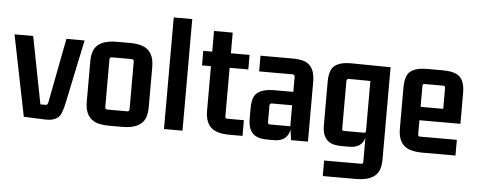

<svg xmlns="http://www.w3.org/2000/svg" viewBox="-54 -797 2809 1130"><g transform="rotate(5 1351.0 -232.0)"><path d="M339.8 -102.5 418.9 -478.5H311.5L237.3 -92.8Q233.4 -82 225.6 -81.1H192.4L115.2 -478.5H4.9L101.6 0L221.7 4.9Q291 8.8 315.4 -28.3Q329.1 -51.8 339.8 -102.5Z M706.1 -393.6Q716.8 -391.6 717.8 -382.8V-96.7Q715.8 -85.9 706.1 -85H585.9Q575.2 -86.9 574.2 -96.7V-382.8Q576.2 -392.6 585.9 -393.6ZM462.9 -121.1Q462.9 -25.4 533.2 -1Q563.5 8.8 608.4 8.8H683.6Q792 8.8 818.4 -55.7Q829.1 -82 829.1 -121.1V-358.4Q829.1 -454.1 757.8 -477.5Q727.5 -487.3 683.6 -487.3H608.4Q499 -487.3 472.7 -421.9Q462.9 -395.5 462.9 -358.4Z M1039.1 0V-659.2H929.7V0Z M1393.6 -478.5H1283.2V-600.6H1172.9V-478.5H1120.1V-392.6H1172.9V-128.9Q1172.9 -33.2 1244.1 -9.8Q1274.4 0 1318.4 0H1393.6V-92.8H1294.9Q1283.2 -92.8 1283.2 -104.5V-392.6H1393.6Z M1668.9 -81.1H1547.9Q1536.1 -81.1 1536.1 -92.8V-193.4Q1538.1 -204.1 1547.9 -205.1H1668.9ZM1582 8.8Q1658.2 7.8 1671.9 -60.5L1680.7 0H1780.3V-354.5Q1780.3 -446.3 1718.8 -469.7Q1690.4 -479.5 1645.5 -479.5H1458V-386.7H1657.2Q1668 -384.8 1668.9 -375V-284.2H1558.6Q1465.8 -284.2 1440.4 -238.3Q1426.8 -211.9 1426.8 -166V-103.5Q1426.8 -17.6 1488.3 2Q1511.7 8.8 1544.9 8.8Z M2115.2 -92.8Q2115.2 -81.1 2103.5 -81.1H1986.3Q1974.6 -81.1 1974.6 -92.8V-377Q1976.6 -387.7 1986.3 -388.7L2115.2 -387.7ZM2103.5 102.5H1884.8V194.3H2081.1Q2190.4 194.3 2216.8 128.9Q2226.6 102.5 2226.6 65.4V-478.5L1997.1 -481.4Q1903.3 -482.4 1878.9 -434.6Q1865.2 -408.2 1865.2 -363.3V-103.5Q1865.2 -17.6 1926.8 2Q1950.2 8.8 1983.4 8.8H2027.3Q2098.6 7.8 2115.2 -51.8V90.8Q2115.2 102.5 2103.5 102.5Z M2652.3 5.9V-86.9H2434.6Q2422.9 -86.9 2422.9 -98.6V-182.6H2665V-365.2Q2665 -450.2 2615.2 -473.6Q2585 -487.3 2533.2 -487.3H2442.4Q2351.6 -487.3 2327.1 -442.4Q2312.5 -414.1 2312.5 -365.2V-123Q2312.5 -27.3 2383.8 -3.9Q2414.1 5.9 2458 5.9ZM2422.9 -385.7Q2422.9 -397.5 2434.6 -397.5H2544.9Q2556.6 -397.5 2556.6 -385.7V-261.7H2422.9Z"/></g></svg>

Font: Gemunu Libre
Style: Bold
Weight: 700
Designer: Pushpananda Ekanayake, Sol Matas, Kosala Senevirathne
Foundry: Mooniak
Version: Version 1.001